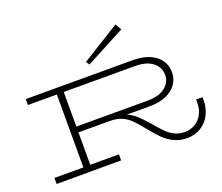

<svg xmlns="http://www.w3.org/2000/svg" viewBox="-155 -1217 1685 1460"><g transform="rotate(-20 687.5 -486.5)"><path d="M1340 -240V-212Q1340 -150 1313 -98.5Q1286 -47 1237 -17Q1188 13 1125 13Q1067 13 1020 -10Q973 -33 936 -70Q899 -107 853 -165Q809 -220 778 -249.5Q747 -279 708 -295Q669 -311 613 -311H362V-49H594V0L72 1V-48H306V-638H72V-686H937Q1017 -686 1073.5 -661.5Q1130 -637 1158.5 -594.5Q1187 -552 1187 -497Q1187 -447 1158.5 -404.5Q1130 -362 1074 -337Q1018 -312 939 -312H752Q789 -298 822 -269.5Q855 -241 902 -187Q950 -130 978.5 -101.5Q1007 -73 1043 -55Q1079 -37 1125 -37Q1171 -37 1208.5 -59.5Q1246 -82 1267 -122Q1288 -162 1288 -211V-240ZM362 -638V-358H938Q1031 -358 1081 -397.5Q1131 -437 1131 -497Q1131 -558 1081.5 -598Q1032 -638 938 -638ZM617 -767 936 -936 907 -986 599 -795Z"/></g></svg>

Font: BioRhyme Expanded Light
Style: Regular
Weight: 300
Width: 7
Designer: Aoife Mooney
Foundry: Aoife Mooney Type
Version: Version 1.001